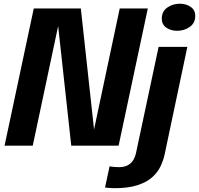

<svg xmlns="http://www.w3.org/2000/svg" viewBox="-20 -783 1070 1032"><path d="M156 0H4.5L161.5 -737.5H414.5L485.5 -87L623.5 -737.5H774.5L617.5 0H363L292.5 -643ZM932.5 -617.5Q898 -617.5 873.8 -634.5Q849.5 -651.5 849.5 -683Q849.5 -721.5 879 -742.2Q908.5 -763 946.5 -763Q980.5 -763 1005 -746Q1029.5 -729 1029.5 -697.5Q1029.5 -659 999.8 -638.2Q970 -617.5 932.5 -617.5ZM595 228.5Q579.5 228.5 566.2 227.2Q553 226 544.5 225L569 111Q578 113 590.5 114.2Q603 115.5 618.5 115.5Q650 115.5 669 104Q688 92.5 697.5 75.5Q707 58.5 710.5 42L832.5 -531H987L865 46.5Q858 79 842.8 111.2Q827.5 143.5 797.8 170Q768 196.5 718.8 212.5Q669.5 228.5 595 228.5Z"/></svg>

Font: Epilogue
Style: Bold Italic
Weight: 700
Italic angle: -12°
Designer: Tyler Finck
Foundry: Etcetera Type Co
Version: Version 2.111; ttfautohint (v1.8.3)